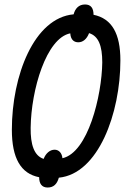

<svg xmlns="http://www.w3.org/2000/svg" viewBox="-20 -786 574 858"><path d="M193 52C220 52 235 36 243 8C419 -9 518 -279 518 -516C518 -636 480 -703 398 -720C398 -750 386 -766 360 -766C332 -766 316 -748 309 -722C132 -706 33 -448 33 -206C33 -79 73 -10 155 6C155 35 167 52 193 52ZM259 -79C257 -102 243 -117 224 -117C204 -117 185 -102 175 -76C132 -90 116 -141 117 -215C119 -385 187 -616 294 -637C296 -606 313 -597 330 -597C350 -597 368 -611 378 -638C420 -625 437 -582 437 -507C435 -357 373 -104 259 -79Z"/></svg>

Font: Noto Sans ExtraCondensed
Style: Italic
Weight: 400
Width: 2
Italic angle: -12°
Designer: Monotype Design Team
Foundry: Monotype Imaging Inc.
Version: Version 2.013